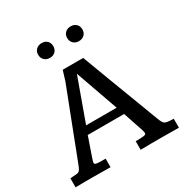

<svg xmlns="http://www.w3.org/2000/svg" viewBox="-191 -976 1073 1122"><g transform="rotate(-30 345.5 -415.0)"><path d="M-3.4 0V-61Q26.4 -62.5 40.3 -64.2Q54.2 -65.9 60.8 -73.7Q67.4 -81.5 74.2 -99.1Q76.2 -104 86.4 -130.6Q96.7 -157.2 112.3 -197.5Q127.9 -237.8 146 -285.2Q164.1 -332.5 182.4 -379.6Q200.7 -426.8 216.3 -467.3Q231.9 -507.8 242.2 -534.4Q252.4 -561 254.4 -565.9L274.9 -632.8H413.1Q413.1 -632.8 422.9 -606.9Q432.6 -581.1 448.7 -538.1Q464.8 -495.1 484.4 -443.4Q503.9 -391.6 523.9 -339.4Q543.9 -287.1 560.8 -242.2Q577.6 -197.3 588.6 -168.5Q599.6 -139.6 601.1 -135.3Q610.8 -108.9 617.2 -93.8Q623.5 -78.6 631.3 -71.8Q639.2 -64.9 653.6 -63Q668 -61 693.8 -60.5V0Q666 0 639.2 -0.5Q612.3 -1 581.1 -1Q546.4 -1 513.2 -1Q480 -1 435.5 0V-58.1Q444.3 -58.1 453.4 -58.1Q462.4 -58.1 468.3 -58.6Q490.2 -59.1 498.3 -62.3Q506.3 -65.4 506.3 -73.2Q506.3 -76.7 504.9 -82.3Q503.4 -87.9 501.5 -95.2L456.5 -229.5H210.9Q210.4 -227.5 205.6 -213.4Q200.7 -199.2 193.8 -179.7Q187 -160.2 180.2 -140.4Q173.3 -120.6 168.7 -106.9Q164.1 -93.3 163.6 -91.8Q158.7 -78.1 158.7 -72.8Q158.7 -63 167.7 -60.5Q176.8 -58.1 197.3 -57.6Q203.1 -57.6 213.9 -57.6Q224.6 -57.6 232.4 -57.6V0Q204.6 0 176 -0.5Q147.5 -1 117.7 -1Q86.4 -1 60.3 -1Q34.2 -1 -3.4 0ZM231 -283.2H437L335 -571.3ZM245.6 -730Q222.7 -730 208.5 -744.1Q194.3 -758.3 194.3 -780.3Q194.3 -802.2 208.7 -815.9Q223.1 -829.6 246.1 -829.6Q268.6 -829.6 282.5 -815.9Q296.4 -802.2 296.4 -779.8Q296.4 -757.8 282.5 -743.9Q268.6 -730 245.6 -730ZM441.4 -730Q418.5 -730 404.3 -744.1Q390.1 -758.3 390.1 -780.3Q390.1 -802.2 404.5 -815.9Q418.9 -829.6 441.4 -829.6Q464.4 -829.6 478.5 -815.9Q492.7 -802.2 492.7 -779.8Q492.7 -757.8 478.5 -743.9Q464.4 -730 441.4 -730Z"/></g></svg>

Font: Kameron Medium
Style: Regular
Weight: 500
Designer: Vernon Adams
Foundry: Vernon Adams
Version: Version 1.100